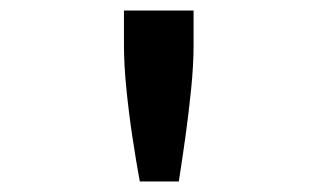

<svg xmlns="http://www.w3.org/2000/svg" viewBox="-20 -780 600 364"><path d="M245 -436Q238 -474 231 -520.5Q224 -567 219.5 -612.5Q215 -658 215 -694V-760H347V-694Q347 -658 342.5 -612.5Q338 -567 331.5 -520.5Q325 -474 319 -436Z"/></svg>

Font: Ubuntu Sans Mono SemiBold
Style: Regular
Weight: 600
Monospace: yes
Designer: Dalton Maag Ltd
Foundry: Dalton Maag Ltd
Version: Version 1.006